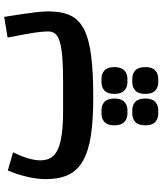

<svg xmlns="http://www.w3.org/2000/svg" viewBox="50 -500 770 910"><g transform="rotate(-90 435.0 -45.0)"><path d="M427 12Q319 12 245.5 0.5Q172 -11 126.5 -37.5Q81 -64 61 -107Q41 -150 41 -212Q41 -252 51.5 -298.5Q62 -345 82 -393L168 -368Q150 -331 140 -298Q130 -265 130 -239Q130 -209 142.5 -188.5Q155 -168 183 -155.5Q211 -143 255.5 -137Q300 -131 364 -131H504Q571 -131 616.5 -134.5Q662 -138 690 -146Q718 -154 729.5 -167.5Q741 -181 741 -201Q741 -216 738.5 -240.5Q736 -265 729 -304L712 -394L810 -410L824 -320Q829 -287 832.5 -255.5Q836 -224 836 -201Q836 -138 817 -97Q798 -56 751.5 -32Q705 -8 626 2Q547 12 427 12ZM500 320Q476 320 460.5 305.5Q445 291 445 259Q445 226 460.5 211.5Q476 197 500 197H517Q541 197 556.5 211.5Q572 226 572 259Q572 291 556.5 305.5Q541 320 517 320ZM500 174Q476 174 460.5 159Q445 144 445 112Q445 80 460.5 65.5Q476 51 500 51H517Q541 51 556.5 65.5Q572 80 572 112Q572 144 556.5 159Q541 174 517 174ZM351 320Q327 320 311.5 305.5Q296 291 296 259Q296 226 311.5 211.5Q327 197 351 197H368Q392 197 407.5 211.5Q423 226 423 259Q423 291 407.5 305.5Q392 320 368 320ZM351 174Q327 174 311.5 159Q296 144 296 112Q296 80 311.5 65.5Q327 51 351 51H368Q392 51 407.5 65.5Q423 80 423 112Q423 144 407.5 159Q392 174 368 174Z"/></g></svg>

Font: IBM Plex Sans Arabic SemiBold
Style: Regular
Weight: 600
Designer: Mike Abbink, Paul van der Laan, Pieter van Rosmalen, Wael Morcos, Khajak Apelian
Foundry: Bold Monday
Version: Version 1.1